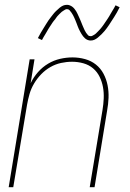

<svg xmlns="http://www.w3.org/2000/svg" viewBox="-20 -776 540 796"><path d="M16 0 103 -530H123L107 -431Q119 -456 137.5 -477Q156 -498 179.5 -512Q203 -526 229 -532Q255 -538 281 -538Q307 -538 332.5 -531Q358 -524 377.5 -508.5Q397 -493 409 -470.5Q421 -448 426 -422.5Q431 -397 430 -370.5Q429 -344 424 -317L372 0H352L405 -320Q409 -344 410 -368Q411 -392 407 -414.5Q403 -437 393 -457.5Q383 -478 366 -492.5Q349 -507 326 -513.5Q303 -520 279 -520Q256 -520 233 -515Q210 -510 189 -498Q168 -486 151 -468.5Q134 -451 121.5 -430Q109 -409 102.5 -386.5Q96 -364 92 -341L35 0ZM356 -608Q349 -608 343 -610.5Q337 -613 332.5 -617Q328 -621 324.5 -625.5Q321 -630 318 -635Q315 -640 312 -645.5Q309 -651 306.5 -656.5Q304 -662 302 -667.5Q300 -673 297.5 -679.5Q295 -686 292.5 -692Q290 -698 287.5 -703.5Q285 -709 282.5 -713.5Q280 -718 276 -724Q272 -730 268 -734Q264 -738 258 -738Q253 -738 251 -736.5Q249 -735 245 -733Q241 -731 236 -727Q231 -723 225.5 -717Q220 -711 217.5 -708.5Q215 -706 213 -702.5Q211 -699 208.5 -696Q206 -693 203 -689.5Q200 -686 197.5 -682Q195 -678 192 -673.5Q189 -669 186 -664.5Q183 -660 180 -655Q177 -650 174 -644.5Q171 -639 167.5 -633.5Q164 -628 160.5 -622Q157 -616 154 -610L137 -618Q143 -630 149 -640Q155 -650 160.5 -659Q166 -668 171 -676Q176 -684 181 -691.5Q186 -699 191 -705Q196 -711 200 -716.5Q204 -722 212 -730Q220 -738 227.5 -744Q235 -750 242 -753Q249 -756 258 -756Q264 -756 270 -753.5Q276 -751 280.5 -747.5Q285 -744 289 -739Q293 -734 296 -729Q299 -724 301.5 -718.5Q304 -713 306.5 -707.5Q309 -702 311.5 -696.5Q314 -691 316.5 -684.5Q319 -678 321.5 -672Q324 -666 326.5 -660.5Q329 -655 331 -650.5Q333 -646 337 -640Q341 -634 345 -630Q349 -626 356 -626Q360 -626 362.5 -627.5Q365 -629 369 -631Q373 -633 377.5 -637Q382 -641 387.5 -647Q393 -653 395.5 -655.5Q398 -658 400.5 -661.5Q403 -665 405.5 -668Q408 -671 410.5 -675Q413 -679 415.5 -682.5Q418 -686 421 -690.5Q424 -695 427 -699.5Q430 -704 433 -709Q436 -714 439 -719.5Q442 -725 445.5 -730.5Q449 -736 452.5 -742Q456 -748 459 -754L476 -746Q470 -734 464.5 -724Q459 -714 453 -705Q447 -696 442 -688Q437 -680 432 -672.5Q427 -665 422.5 -659Q418 -653 413.5 -647.5Q409 -642 401 -634Q393 -626 385.5 -620Q378 -614 371 -611Q364 -608 356 -608Z"/></svg>

Font: Iosevka Curly Thin Oblique
Style: Regular
Weight: 100
Italic angle: -9°
Monospace: yes
Designer: Belleve Invis
Foundry: Belleve Invis
Version: Version 11.1.0; ttfautohint (v1.8.3)